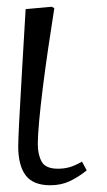

<svg xmlns="http://www.w3.org/2000/svg" viewBox="-20 -535 318 569"><path d="M129 14Q78 14 56 -15.5Q34 -45 34 -101Q34 -120 37 -178Q40 -236 45 -321.5Q50 -407 56 -508L133 -515L141 -511Q132 -454 123 -393Q114 -332 107 -276Q100 -220 96 -176Q92 -132 92 -108Q92 -77 103.5 -56Q115 -35 152 -35Q170 -35 186 -39.5Q202 -44 223 -56L237 -30Q212 -10 186.5 2Q161 14 129 14Z"/></svg>

Font: Literata 36pt Light
Style: Italic
Weight: 300
Italic angle: -2°
Designer: Latin by Veronika Burian and Jose Scaglione. Greek by Irene Vlachou. Cyrillic by Vera Evstafieva
Foundry: TypeTogether
Version: Version 3.002